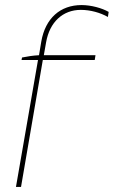

<svg xmlns="http://www.w3.org/2000/svg" viewBox="-20 -738 449 758"><path d="M67 -511 65 -501H130L43 0H63L149 -501H354L357 -520H153L162 -571C176 -651 228 -699 299 -699C337 -699 376 -688 406 -671L409 -691C383 -706 340 -718 302 -718C218 -718 159 -666 143 -574L134 -520C112 -519 86 -515 67 -511Z"/></svg>

Font: Fixel Display 20240404 Thin
Style: Italic
Weight: 100
Italic angle: -10°
Designer: AlfaBravo + MacPaw
Foundry: Kyrylo Tkachov, Marchela Mozhyna, Serhii Makarenko, Maria Weinstein, Zakhar Kryvoshyya
Version: Version 1.211;Glyphs 3.2 (3225)